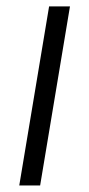

<svg xmlns="http://www.w3.org/2000/svg" viewBox="-20 -565 272 585"><path d="M38.7 0 129.6 -545.5H193.2L102.3 0Z"/></svg>

Font: Inter UI Light
Style: Italic
Weight: 300
Italic angle: 9.39999°
Designer: Rasmus Andersson
Foundry: rsms
Version: 3.2;8d6f07862